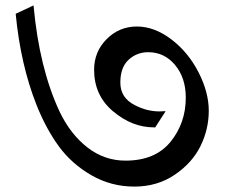

<svg xmlns="http://www.w3.org/2000/svg" viewBox="-20 -695 840 710"><path d="M549 -224Q469 -224 398.5 -283Q328 -342 328 -437Q328 -504 374.5 -550.5Q421 -597 486 -597Q551 -597 613.5 -549.5Q676 -502 714 -428Q752 -354 752 -285.5Q752 -217 721.5 -155Q691 -93 626.5 -49Q562 -5 476.5 -5Q391 -5 318 -47Q245 -89 197.5 -154Q150 -219 115 -307Q56 -456 38 -644L104 -675Q125 -444 200 -283Q240 -199 303 -150Q366 -101 444 -101Q554 -101 610.5 -170.5Q667 -240 667 -334Q667 -407 627.5 -454.5Q588 -502 528 -502Q486 -502 455.5 -474Q425 -446 425 -389.5Q425 -333 479 -306Q523 -283 570 -283Q581 -283 591 -284L592 -283L554 -224Q551 -224 549 -224Z"/></svg>

Font: Halant SemiBold
Style: Regular
Weight: 600
Designer: Hitesh Malaviya (Devanagari), Satya Rajpurohit (Latin)
Foundry: Indian Type Foundry
Version: Version 1.101;PS 1.0;hotconv 1.0.78;makeotf.lib2.5.61930; tt